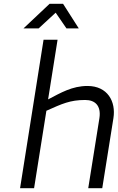

<svg xmlns="http://www.w3.org/2000/svg" viewBox="-20 -994 621 1014"><path d="M104 -844H184L274 -927L331 -844H396L313 -974H242ZM86 0H160L225 -409C308 -446 350 -466 430 -466C482 -466 515 -436 505 -370L446 0H520L579 -370C593 -458 548 -540 442 -540C361 -540 301 -504 234 -469L284 -784H210Z"/></svg>

Font: Exo
Style: Regular Italic
Weight: 400
Designer: Natanael Gama
Version: Version 1.00